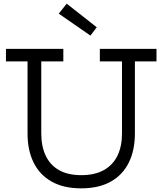

<svg xmlns="http://www.w3.org/2000/svg" viewBox="-20 -1019 888 1049"><path d="M344.5 -999 508.5 -870 474 -824.5 301 -944.5ZM525.5 -752H835V-683.5H717V-290Q717 -197.5 683.5 -130.2Q650 -63 584.8 -26.5Q519.5 10 423.5 10Q328 10 262.8 -26.5Q197.5 -63 164 -130.2Q130.5 -197.5 130.5 -290V-683.5H12.5V-752H326V-683.5H205.5V-290Q205.5 -219.5 229.8 -168.2Q254 -117 302.5 -89.5Q351 -62 424.5 -62Q498 -62 547.5 -89.8Q597 -117.5 621.8 -168.5Q646.5 -219.5 646.5 -290V-683.5H525.5Z"/></svg>

Font: Hepta Slab ExtraLight
Style: Regular
Weight: 400
Version: Version 1.102